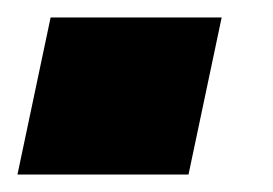

<svg xmlns="http://www.w3.org/2000/svg" viewBox="-57 -200 313 220"><path d="M-37 0 1 -180H197L159 0Z"/></svg>

Font: Geist Black
Style: Italic
Weight: 900
Italic angle: -12°
Designer: Basement.studio, Andrés Briganti, Mateo Zaragoza
Foundry: Basement.studio, Vercel, Andrés Briganti, Guido Ferreyra, Mateo Zaragoza
Version: Version 1.500; ttfautohint (v1.8.4.7-5d5b)